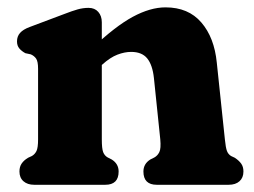

<svg xmlns="http://www.w3.org/2000/svg" viewBox="-20 -512 704 532"><path d="M262.1 -450.2V-125.8Q262.1 -100.5 265.8 -90.6Q269.6 -80.7 278.3 -75.8L289.7 -70Q308.7 -58 308.7 -36.8Q308.7 0 271.7 0H74.9Q56.1 0 45 -9.8Q33.9 -19.6 33.9 -36.8Q33.9 -50 40.1 -59Q46.3 -68 57.7 -74.8L68.5 -79.8Q76.8 -84.7 81.2 -93.8Q85.5 -102.9 85.5 -125.8V-321.4Q85.5 -341.8 80.1 -349.6Q74.6 -357.4 65.3 -361.4L50.3 -364.6Q40 -370.2 33.6 -377.7Q27.1 -385.2 27.1 -397.4Q27.1 -411.2 35.6 -420.8Q44 -430.4 62.3 -437.2L158.1 -473.2Q180 -481.7 194.9 -485.9Q209.8 -490.2 225.5 -490.2Q242.5 -490.2 252.3 -479Q262.1 -467.8 262.1 -450.2ZM245.3 -317.1 211.5 -355.9 235.1 -378.2Q299.4 -439.2 347.9 -465.4Q396.5 -491.6 438.6 -491.6Q502 -491.6 537.9 -449.7Q573.9 -407.9 580.7 -338.4L603.1 -125.8Q605.4 -102.9 608.8 -93.8Q612.2 -84.7 620.1 -79.8L630.7 -74.8Q642.1 -67.2 648.3 -58.6Q654.5 -50 654.5 -36.8Q654.5 -19.6 643.6 -9.8Q632.8 0 613.5 0H414.4Q377.4 0 377.4 -36.8Q377.4 -58 396.4 -70L407.9 -75.8Q416.6 -80.7 421.5 -90.6Q426.4 -100.5 424.1 -125.8L406.5 -295.6Q402.6 -332.1 387.9 -350.2Q373.2 -368.2 343.4 -368.2Q325.3 -368.2 305.4 -360.6Q285.5 -353 263.5 -333.2Z"/></svg>

Font: Fraunces SuperSoft 9pt
Style: Regular
Weight: 900
Version: Version 1.000;[b76b70a41]